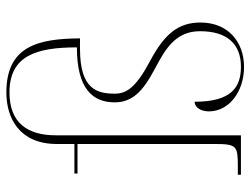

<svg xmlns="http://www.w3.org/2000/svg" viewBox="-114 -682 805 618"><g transform="rotate(-90 289.0 -372.5)"><path d="M383 10C464 10 526 -42 526 -130C526 -202 489 -246 403 -292C316 -338 297 -369 297 -406C297 -463 311 -518 441 -518H475C474 -653 450 -755 301 -755C218 -755 135 -713 135 -592V-536H40V-526H135V-84C135 -14 129 -10 64 -10H36V0H163V-596C163 -688 204 -745 301 -745C419 -745 446 -659 446 -528C315 -528 269 -479 269 -406C269 -331 335 -300 401 -264C467 -228 498 -191 498 -131C498 -45 457 0 384 0C318 0 271 -30 271 -149C252 -149 240 -128 240 -103C240 -38 304 10 383 10Z"/></g></svg>

Font: Noto Serif Display Thin
Style: Regular
Weight: 100
Designer: Monotype Design Team
Foundry: Monotype Imaging Inc.
Version: Version 2.009